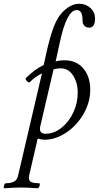

<svg xmlns="http://www.w3.org/2000/svg" viewBox="-90 -735 529 1028"><path d="M-65.9 272.9Q-72.3 272.9 -68.8 259.8Q-65.4 246.1 -58.1 246.1Q-2.9 246.1 5.9 209L134.8 -342.8Q91.3 -319.3 69.8 -294.9Q66.9 -292 60.1 -295.9Q53.2 -299.8 49.3 -306.6Q45.4 -313.5 48.8 -316.9Q91.8 -361.8 144 -387.2L147 -399.9Q168.5 -504.9 189.5 -568.1Q210.4 -631.3 236.8 -661.1Q283.7 -714.8 334 -714.8Q369.6 -714.8 394.3 -692.1Q418.9 -669.4 418.9 -636.2Q418.9 -586.9 387.2 -586.9Q372.1 -586.9 362.1 -596.9Q352.1 -606.9 352.1 -622.1Q352.1 -653.8 344.5 -667.5Q336.9 -681.2 320.8 -681.2Q267.1 -681.2 230 -506.8L208 -405.8Q226.1 -412.1 256.8 -412.1Q318.8 -412.1 356 -368.7Q393.1 -325.2 393.1 -253.9Q393.1 -187 356.9 -124.5Q320.8 -62 263.7 -24.4Q206.5 13.2 147.9 13.2Q134.8 13.2 111.8 6.8L65.9 205.1Q61.5 225.6 71.5 235.8Q81.5 246.1 119.1 246.1Q125.5 246.1 122.1 259.3Q118.2 272.9 110.8 272.9Q57.1 269 22 269Q-12.2 269 -65.9 272.9ZM154.8 -19Q199.2 -19 239.3 -50.8Q279.3 -82.5 302.7 -133.3Q326.2 -184.1 326.2 -237.8Q326.2 -292.5 301.3 -330.8Q276.4 -369.1 235.8 -369.1Q214.8 -369.1 196.8 -363.8L125 -56.2Q125 -55.2 124.5 -52Q124 -48.8 124 -44.9Q124 -19 154.8 -19Z"/></svg>

Font: Junicode SmCond
Style: Italic
Weight: 400
Width: 4
Italic angle: -11°
Designer: Peter S. Baker
Version: Version 2.206